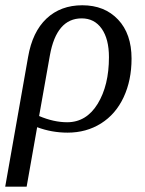

<svg xmlns="http://www.w3.org/2000/svg" viewBox="-45 -489 545 722"><path d="M209 9.8Q149.4 9.8 94.7 -10.7L55.2 212.9H-25.4L60.5 -273.9Q76.7 -369.1 129.9 -419.2Q183.1 -469.2 264.6 -469.2Q348.1 -469.2 398.9 -415.5Q449.7 -361.8 449.7 -268.6Q449.7 -187 419.9 -123.3Q390.1 -59.6 335 -24.9Q279.8 9.8 209 9.8ZM207.5 -29.3Q279.8 -29.3 322.3 -98.6Q364.7 -168 364.7 -273.9Q364.7 -342.3 337.4 -381.1Q310.1 -419.9 262.2 -419.9Q167.5 -419.9 142.6 -280.8L102.1 -52.7Q157.2 -29.3 207.5 -29.3Z"/></svg>

Font: Liberation Serif
Style: Italic
Weight: 400
Italic angle: -16.333°
Designer: Steve Matteson
Foundry: Ascender Corporation
Version: Version 2.1.5